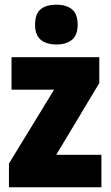

<svg xmlns="http://www.w3.org/2000/svg" viewBox="-20 -796 470 816"><path d="M411 0H18V-101L210 -415H29V-553H402V-443L219 -138H411ZM220 -776Q263 -776 286.5 -756Q310 -736 310 -691Q310 -647 286 -627Q262 -607 220 -607Q177 -607 153 -627Q129 -647 129 -691Q129 -736 152 -756Q175 -776 220 -776Z"/></svg>

Font: Noto Sans Thai Cond Blk
Style: Regular
Weight: 900
Width: 3
Designer: Monotype Design Team
Foundry: Monotype Imaging Inc.
Version: Version 2.002; ttfautohint (v1.8.4.7-5d5b)